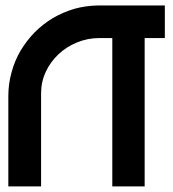

<svg xmlns="http://www.w3.org/2000/svg" viewBox="-20 -667 620 687"><path d="M330.6 -647.5H569.8V-530.8H497.6V0H381.8V-530.8H335Q293.5 -530.8 255.4 -515.1Q218.3 -500 189.5 -473.1Q160.6 -445.8 144 -410.6Q127 -374 127 -333.5V0H9.8V-322.8Q9.8 -367.2 21.5 -408.7Q32.7 -450.2 53.7 -485.8Q74.7 -521 104 -551.3Q134.3 -581.5 168.9 -602.1Q203.6 -622.6 245.6 -635.3Q285.2 -646.5 330.6 -647.5Z"/></svg>

Font: Sangha Kali
Style: Regular
Weight: 400
Designer: Seslavinskaya Anna
Foundry: Popkern
Version: Version 2.000;PS 002.000;hotconv 1.0.88;makeotf.lib2.5.64775